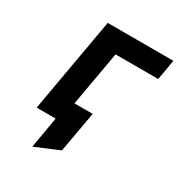

<svg xmlns="http://www.w3.org/2000/svg" viewBox="-163 -622 841 901"><g transform="rotate(30 257.5 -171.0)"><path d="M143.2 169 172.4 0H135.2L153.6 -106H311.8L272.6 114.6ZM69.4 0 159.4 -511H515.2L496.2 -401.4H265.2L194.2 0Z"/></g></svg>

Font: Overpass
Style: Italic
Weight: 400
Italic angle: -10°
Designer: Delve Withrington, Dave Bailey, Thomas Jockin
Foundry: Delve Fonts LLC
Version: Version 4.000